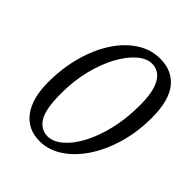

<svg xmlns="http://www.w3.org/2000/svg" viewBox="-189 -768 888 888"><g transform="rotate(45 255.5 -323.5)"><path d="M219 9Q140 9 96.5 -49Q53 -107 53 -212Q53 -305 75.5 -386Q98 -467 137.5 -527.5Q177 -588 230 -622Q283 -656 343 -656Q422 -656 465.5 -601.5Q509 -547 509 -435Q509 -342 485.5 -261.5Q462 -181 421.5 -120.5Q381 -60 328.5 -25.5Q276 9 219 9ZM228 -33Q264 -33 300 -63.5Q336 -94 365 -148.5Q394 -203 411.5 -276.5Q429 -350 429 -436Q429 -503 416 -541.5Q403 -580 381.5 -596.5Q360 -613 333 -613Q298 -613 262.5 -582.5Q227 -552 197.5 -498Q168 -444 150 -372.5Q132 -301 132 -218Q132 -114 158 -73.5Q184 -33 228 -33Z"/></g></svg>

Font: Source Serif Pro
Style: Italic
Weight: 400
Italic angle: -12°
Designer: Frank Grießhammer
Foundry: Adobe Systems Incorporated
Version: Version 3.001;hotconv 1.0.111;makeotfexe 2.5.65597